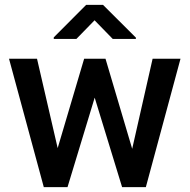

<svg xmlns="http://www.w3.org/2000/svg" viewBox="-20 -770 782 790"><path d="M132.3 -528.3 217.3 -160.6 326.2 -528.3H414.1L523.9 -157.7L607.9 -528.3H722.7L580.1 0H482.4L369.6 -368.2L257.8 0H160.2L17.1 -528.3ZM403.8 -750 539.1 -615.2V-609.9H443.8L369.1 -686.5L294.4 -609.9H201.2V-616.2L334.5 -750Z"/></svg>

Font: Vazirmatn UI FD Medium
Style: Regular
Weight: 500
Designer: Saber Rastikerdar
Foundry: Saber Rastikerdar
Version: Version 33.003